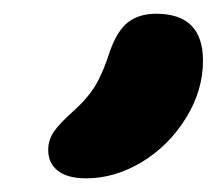

<svg xmlns="http://www.w3.org/2000/svg" viewBox="-20 -830 324 278"><path d="M105 -571.8Q77.6 -571.8 63.7 -582.8Q49.8 -593.8 49.8 -612.8Q49.8 -627.4 58.1 -639.4Q66.4 -651.4 85 -668Q106.9 -687.5 118.2 -706.3Q129.4 -725.1 139.2 -755.9Q149.9 -786.1 165.8 -798.1Q181.6 -810.1 206.1 -810.1Q273.9 -810.1 273.9 -742.2Q273.9 -698.7 249 -658.7Q224.1 -618.7 185.1 -595.2Q146 -571.8 105 -571.8Z"/></svg>

Font: Shantell Sans Irregular
Style: Regular
Weight: 600
Designer: Stephen Nixon, Anya Danilova, Shantell Martin
Foundry: Arrow Type
Version: Version 1.006;[9816181b4]